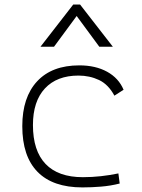

<svg xmlns="http://www.w3.org/2000/svg" viewBox="-20 -815 626 845"><path d="M342.8 9.8Q212.4 9.8 145.3 -58.6Q78.1 -127 78.1 -259.8Q78.1 -386.7 143.3 -457Q208.5 -527.3 329.1 -527.3Q400.4 -527.3 451.4 -499.3Q502.4 -471.2 523.9 -419.9L483.4 -394Q457 -443.4 415.8 -462.9Q374.5 -482.4 325.2 -482.4Q230.5 -482.4 177.7 -425.8Q125 -369.1 125 -264.6Q125 -151.4 180.7 -93.3Q236.3 -35.2 344.7 -35.2Q384.8 -35.2 424.1 -39.6Q463.4 -43.9 501 -51.8L506.8 -7.3Q466.8 2.9 425 6.3Q383.3 9.8 342.8 9.8ZM158.2 -609.4 302.2 -794.9H332.5L476.6 -609.4H417L317.4 -744.6L217.8 -609.4Z"/></svg>

Font: Cascadia Code NF ExtraLight
Style: Regular
Weight: 200
Monospace: yes
Designer: Aaron Bell
Foundry: Saja Typeworks
Version: Version 2404.023; ttfautohint (v1.8.4)